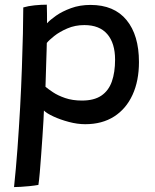

<svg xmlns="http://www.w3.org/2000/svg" viewBox="-20 -560 645 800"><path d="M38.5 219.5Q46.5 144 52.8 59.2Q59 -25.5 63.8 -111.5Q68.5 -197.5 71.2 -276.5Q74 -355.5 75.5 -420.8Q77 -486 77 -529Q97 -535 124 -537.8Q151 -540.5 175 -540.5Q175.5 -527.5 175.8 -504.2Q176 -481 176 -463Q188.5 -477 213.8 -494.8Q239 -512.5 275.8 -526Q312.5 -539.5 357 -539.5Q455.5 -539.5 507.2 -476.5Q559 -413.5 559 -301.5Q559 -223 532.2 -164.8Q505.5 -106.5 455.5 -74.5Q405.5 -42.5 335 -42.5Q302.5 -42.5 266.8 -52Q231 -61.5 202.5 -74.8Q174 -88 163 -99.5Q163 -88.5 161.2 -59.5Q159.5 -30.5 157 7.8Q154.5 46 151.5 85.5Q148.5 125 145.8 158.5Q143 192 140 210.5Q123 213.5 103.2 215.5Q83.5 217.5 66 218.5Q48.5 219.5 38.5 219.5ZM321.5 -141Q372 -141 402.2 -161.5Q432.5 -182 446 -220.2Q459.5 -258.5 459.5 -311.5Q459.5 -380 427 -417.8Q394.5 -455.5 331.5 -455.5Q293 -455.5 260.5 -441.5Q228 -427.5 206 -410Q184 -392.5 175 -381Q175 -372.5 174.2 -349Q173.5 -325.5 172.5 -296Q171.5 -266.5 170.8 -239.8Q170 -213 169.5 -198.5Q180 -189.5 200.5 -175.8Q221 -162 251.5 -151.5Q282 -141 321.5 -141Z"/></svg>

Font: Grandstander Thin
Style: Regular
Weight: 400
Version: Version 1.200